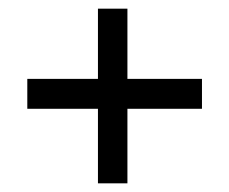

<svg xmlns="http://www.w3.org/2000/svg" viewBox="-20 -540 529 443"><path d="M43 -289V-358H446V-289ZM274 -117H206V-520H274ZM43 -289V-358H446V-289Z"/></svg>

Font: Smooch Sans Thin ExtraBold
Style: Regular
Weight: 800
Version: Version 1.010